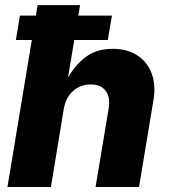

<svg xmlns="http://www.w3.org/2000/svg" viewBox="-20 -748 677 768"><path d="M234.9 -311 183.6 0H9.8L130.4 -727.5H300.3L252 -437.5Q281.7 -489.7 324.5 -521.2Q367.2 -552.7 431.2 -552.7Q488.3 -552.7 528.3 -527.1Q568.4 -501.5 586.2 -455.3Q604 -409.2 593.8 -347.7L536.1 0H362.3L414.6 -313.5Q421.9 -358.9 402.8 -384.5Q383.8 -410.2 342.8 -410.2Q301.8 -410.2 272.2 -384Q242.7 -357.9 234.9 -311ZM43.5 -587.9 59.6 -685.5H427.7L411.1 -587.9Z"/></svg>

Font: Inter Extra Bold
Style: Italic
Weight: 800
Italic angle: -9.39999°
Designer: Rasmus Andersson
Foundry: rsms
Version: Version 4.000;git-3c8e0fc